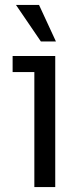

<svg xmlns="http://www.w3.org/2000/svg" viewBox="-20 -762 331 782"><path d="M119.9 0V-468.6H31.4V-534H205V0ZM146.5 -593.1 45 -742H138.9L207.8 -593.1Z"/></svg>

Font: Mozilla Text ExtraLight
Style: Regular
Weight: 200
Designer: Studio DRAMA
Foundry: Studio DRAMA
Version: Version 1.000